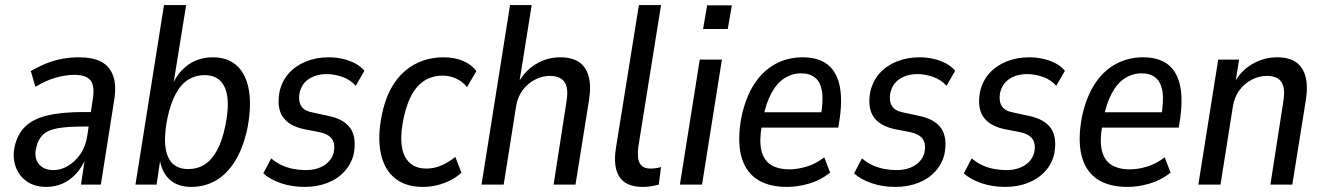

<svg xmlns="http://www.w3.org/2000/svg" viewBox="-20 -725 5201 754"><path d="M162 9Q115 9 84 -13.5Q53 -36 41 -72Q29 -108 37 -147Q48 -198 79 -228Q110 -258 166 -271.5Q222 -285 308 -285H350L342 -228H304Q243 -228 205 -221Q167 -214 148 -195.5Q129 -177 122 -144Q113 -106 132 -81.5Q151 -57 191 -57Q219 -57 247 -73.5Q275 -90 296 -120.5Q317 -151 323 -194L344 -333Q353 -386 336 -408.5Q319 -431 272 -431Q239 -431 200.5 -420.5Q162 -410 119 -384L101 -446Q132 -464 163.5 -476.5Q195 -489 227 -494.5Q259 -500 289 -500Q344 -500 377.5 -482.5Q411 -465 424.5 -427Q438 -389 428 -329L376 0H298L314 -106H318Q303 -69 279 -43Q255 -17 225.5 -4Q196 9 162 9Z M731 9Q676 9 644 -22Q612 -53 606 -109H611L595 0H512L624 -705H711L659 -383H653Q669 -423 694 -449Q719 -475 749.5 -487.5Q780 -500 815 -500Q876 -500 912 -465.5Q948 -431 958 -367.5Q968 -304 951 -218Q934 -142 902.5 -91.5Q871 -41 827.5 -16Q784 9 731 9ZM719 -61Q755 -61 783 -78.5Q811 -96 832 -134Q853 -172 865 -232Q885 -330 863.5 -380Q842 -430 783 -430Q749 -430 720.5 -413Q692 -396 671 -358Q650 -320 637 -259Q618 -161 639 -111Q660 -61 719 -61Z M1176 9Q1126 9 1083.5 -5.5Q1041 -20 1014 -44L1045 -103Q1065 -86 1087 -76Q1109 -66 1133 -61.5Q1157 -57 1180 -57Q1224 -57 1253.5 -76Q1283 -95 1291 -128Q1297 -161 1283 -180Q1269 -199 1235 -206L1173 -218Q1114 -231 1090 -267Q1066 -303 1078 -366Q1088 -408 1114.5 -437.5Q1141 -467 1181.5 -483.5Q1222 -500 1271 -500Q1299 -500 1325.5 -494Q1352 -488 1374 -476.5Q1396 -465 1411 -447L1377 -388Q1356 -412 1324.5 -423Q1293 -434 1263 -434Q1222 -434 1193 -415Q1164 -396 1156 -358Q1151 -328 1163 -308.5Q1175 -289 1209 -283L1269 -270Q1332 -257 1356.5 -220.5Q1381 -184 1369 -120Q1360 -82 1333.5 -52.5Q1307 -23 1266.5 -7Q1226 9 1176 9Z M1641 9Q1573 9 1531 -25Q1489 -59 1475.5 -122.5Q1462 -186 1479 -271Q1491 -332 1514.5 -375.5Q1538 -419 1570.5 -446.5Q1603 -474 1641.5 -487Q1680 -500 1721 -500Q1765 -500 1798 -486Q1831 -472 1851 -446L1814 -383Q1796 -405 1771.5 -416.5Q1747 -428 1718 -428Q1692 -428 1668 -419Q1644 -410 1624 -390Q1604 -370 1589 -337Q1574 -304 1564 -256Q1545 -158 1570 -110.5Q1595 -63 1654 -63Q1685 -63 1714 -75.5Q1743 -88 1768 -109L1792 -47Q1773 -29 1748 -16.5Q1723 -4 1696 2.5Q1669 9 1641 9Z M1871 0 1983 -705H2068L2019 -399H2015Q2040 -446 2084 -473Q2128 -500 2180 -500Q2226 -500 2253.5 -481.5Q2281 -463 2291.5 -425.5Q2302 -388 2293 -331L2240 0H2154L2204 -322Q2211 -362 2205 -384.5Q2199 -407 2182 -417Q2165 -427 2140 -427Q2110 -427 2081.5 -412.5Q2053 -398 2033 -371.5Q2013 -345 2007 -309L1958 0Z M2504 9Q2438 9 2412.5 -30.5Q2387 -70 2399 -145L2489 -705H2576L2487 -150Q2484 -128 2485.5 -108Q2487 -88 2498.5 -75.5Q2510 -63 2535 -63Q2546 -63 2558.5 -65Q2571 -67 2576 -69L2567 0Q2548 5 2533.5 7Q2519 9 2504 9Z M2741 -611 2757 -704H2854L2838 -611ZM2650 0 2728 -491H2815L2737 0Z M3071 9Q2996 9 2950.5 -22.5Q2905 -54 2890 -115.5Q2875 -177 2892 -267Q2909 -345 2943 -396.5Q2977 -448 3025.5 -474Q3074 -500 3132 -500Q3190 -500 3226 -474.5Q3262 -449 3275.5 -396.5Q3289 -344 3278 -262L3272 -224H2955L2965 -284H3221L3203 -266Q3214 -330 3208 -366.5Q3202 -403 3181 -420Q3160 -437 3126 -437Q3091 -437 3061 -418Q3031 -399 3009.5 -359.5Q2988 -320 2976 -259L2972 -234Q2961 -173 2970 -134.5Q2979 -96 3007 -78Q3035 -60 3080 -60Q3113 -60 3148.5 -71Q3184 -82 3217 -107L3240 -47Q3202 -17 3157.5 -4Q3113 9 3071 9Z M3496 9Q3446 9 3403.5 -5.5Q3361 -20 3334 -44L3365 -103Q3385 -86 3407 -76Q3429 -66 3453 -61.5Q3477 -57 3500 -57Q3544 -57 3573.5 -76Q3603 -95 3611 -128Q3617 -161 3603 -180Q3589 -199 3555 -206L3493 -218Q3434 -231 3410 -267Q3386 -303 3398 -366Q3408 -408 3434.5 -437.5Q3461 -467 3501.5 -483.5Q3542 -500 3591 -500Q3619 -500 3645.5 -494Q3672 -488 3694 -476.5Q3716 -465 3731 -447L3697 -388Q3676 -412 3644.5 -423Q3613 -434 3583 -434Q3542 -434 3513 -415Q3484 -396 3476 -358Q3471 -328 3483 -308.5Q3495 -289 3529 -283L3589 -270Q3652 -257 3676.5 -220.5Q3701 -184 3689 -120Q3680 -82 3653.5 -52.5Q3627 -23 3586.5 -7Q3546 9 3496 9Z M3927 9Q3877 9 3834.5 -5.5Q3792 -20 3765 -44L3796 -103Q3816 -86 3838 -76Q3860 -66 3884 -61.5Q3908 -57 3931 -57Q3975 -57 4004.5 -76Q4034 -95 4042 -128Q4048 -161 4034 -180Q4020 -199 3986 -206L3924 -218Q3865 -231 3841 -267Q3817 -303 3829 -366Q3839 -408 3865.5 -437.5Q3892 -467 3932.5 -483.5Q3973 -500 4022 -500Q4050 -500 4076.5 -494Q4103 -488 4125 -476.5Q4147 -465 4162 -447L4128 -388Q4107 -412 4075.5 -423Q4044 -434 4014 -434Q3973 -434 3944 -415Q3915 -396 3907 -358Q3902 -328 3914 -308.5Q3926 -289 3960 -283L4020 -270Q4083 -257 4107.5 -220.5Q4132 -184 4120 -120Q4111 -82 4084.5 -52.5Q4058 -23 4017.5 -7Q3977 9 3927 9Z M4408 9Q4333 9 4287.5 -22.5Q4242 -54 4227 -115.5Q4212 -177 4229 -267Q4246 -345 4280 -396.5Q4314 -448 4362.5 -474Q4411 -500 4469 -500Q4527 -500 4563 -474.5Q4599 -449 4612.5 -396.5Q4626 -344 4615 -262L4609 -224H4292L4302 -284H4558L4540 -266Q4551 -330 4545 -366.5Q4539 -403 4518 -420Q4497 -437 4463 -437Q4428 -437 4398 -418Q4368 -399 4346.5 -359.5Q4325 -320 4313 -259L4309 -234Q4298 -173 4307 -134.5Q4316 -96 4344 -78Q4372 -60 4417 -60Q4450 -60 4485.5 -71Q4521 -82 4554 -107L4577 -47Q4539 -17 4494.5 -4Q4450 9 4408 9Z M4686 0 4764 -491H4846L4831 -397H4826Q4851 -446 4897 -473Q4943 -500 4995 -500Q5041 -500 5068.5 -481.5Q5096 -463 5106.5 -425.5Q5117 -388 5108 -331L5055 0H4969L5019 -322Q5026 -362 5020 -384.5Q5014 -407 4997.5 -417Q4981 -427 4955 -427Q4925 -427 4896.5 -412.5Q4868 -398 4848 -371.5Q4828 -345 4822 -309L4773 0Z"/></svg>

Font: Nunito Sans 10pt Condensed Medium
Style: Italic
Weight: 500
Width: 3
Italic angle: -9°
Designer: Vernon Adams
Foundry: Vernon Adams
Version: Version 3.101;gftools[0.9.27]